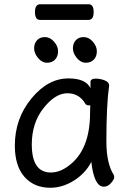

<svg xmlns="http://www.w3.org/2000/svg" viewBox="-20 -862 615 906"><path d="M220 -48Q262 -48 303 -79Q405 -153 405 -330L406 -365H397Q388 -365 383 -372Q354 -422 298 -422Q241 -422 185.5 -352Q130 -282 130 -180Q130 -48 220 -48ZM217 24Q141 24 95.5 -27.5Q50 -79 50 -175Q50 -302 128 -397Q206 -492 303 -492Q385 -492 407 -446V-475Q407 -491 432 -491Q452 -491 473.5 -483Q495 -475 495 -458Q482 -368 482 -195Q482 -92 516 -38Q519 -32 519 -25Q519 -16 504 1.5Q489 19 470 19Q424 19 411 -98Q383 -44 329 -10Q275 24 217 24ZM397 -768H169Q145 -768 145 -805Q145 -842 170 -842H398Q422 -842 422 -805Q422 -768 397 -768ZM423 -581Q409 -566 385 -566Q361 -566 342.5 -588.5Q324 -611 324 -634Q324 -657 337.5 -672Q351 -687 375 -687Q399 -687 418 -665.5Q437 -644 437 -620Q437 -596 423 -581ZM240 -581Q226 -566 202 -566Q178 -566 159.5 -588.5Q141 -611 141 -634Q141 -657 154.5 -672Q168 -687 192 -687Q216 -687 235 -665.5Q254 -644 254 -620Q254 -596 240 -581Z"/></svg>

Font: LXGW WenKai Lite Medium
Style: Regular
Weight: 500
Designer: LXGW / Fontworks Inc.
Foundry: LXGW / Fontworks Inc.
Version: Version 1.511; March 25, 2025